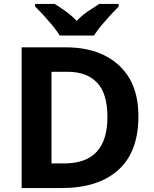

<svg xmlns="http://www.w3.org/2000/svg" viewBox="-20 -954 780 974"><path d="M682.1 -363.8Q682.1 -182.6 579.6 -91.3Q477.5 0 292 0H89.8V-713.9H314Q426.3 -713.9 508.3 -673.8Q590.3 -633.8 636.7 -556.6Q682.1 -479 682.1 -363.8ZM524.9 -359.9Q524.9 -480 472.7 -534.2Q421.4 -589.8 321.8 -589.8H241.2V-125H306.2Q524.9 -125 524.9 -359.9ZM283.2 -773.9Q270 -795.4 246.6 -824.2Q209 -867.7 200.7 -877Q177.2 -902.3 158.2 -920.9V-934.1H257.3Q276.4 -922.4 313.5 -896.5Q345.2 -873.5 369.1 -848.1Q394.5 -875 425.8 -896.5Q463.4 -921.9 483.4 -934.1H582V-920.9Q572.3 -911.1 540 -877Q528.8 -865.2 493.7 -824.2Q470.2 -795.4 457 -773.9Z"/></svg>

Font: Droid Sans Thai
Style: Bold
Weight: 700
Designer: Steve Matteson
Foundry: Ascender Corporation
Version: Version 1.00